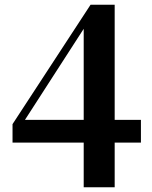

<svg xmlns="http://www.w3.org/2000/svg" viewBox="-20 -776 642 812"><path d="M334 16V-204V-224V-672H317L352 -682L219 -476L70 -245L80 -287V-269H576V-173H33V-251L363 -756H465V16Z"/></svg>

Font: Noto Serif TC ExtraLight ExtraBold
Style: Regular
Weight: 800
Version: Version 2.002-H1;hotconv 1.1.0;makeotfexe 2.6.0